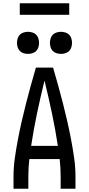

<svg xmlns="http://www.w3.org/2000/svg" viewBox="-20 -1145 540 1165"><path d="M62 0V-74Q62 -130 70 -186Q78 -242 88.5 -297.5Q99 -353 111.5 -408Q124 -463 138 -517.5Q152 -572 167 -626.5Q182 -681 198 -735H302Q318 -681 333 -626.5Q348 -572 362 -517.5Q376 -463 388.5 -408Q401 -353 411.5 -297.5Q422 -242 430 -186Q438 -130 438 -74V0H348V-74Q348 -100 346.5 -127Q345 -154 342 -180H158Q155 -154 153.5 -127Q152 -100 152 -74V0ZM331 -260Q316 -360 295 -459Q274 -558 250 -656Q226 -558 205 -459Q184 -360 169 -260ZM350 -818Q337 -818 323.5 -822Q310 -826 300.5 -835.5Q291 -845 287 -858.5Q283 -872 283 -885Q283 -898 287 -911.5Q291 -925 300.5 -934.5Q310 -944 323.5 -948Q337 -952 350 -952Q363 -952 376.5 -948Q390 -944 399.5 -934.5Q409 -925 413 -911.5Q417 -898 417 -885Q417 -872 413 -858.5Q409 -845 399.5 -835.5Q390 -826 376.5 -822Q363 -818 350 -818ZM150 -818Q137 -818 123.5 -822Q110 -826 100.5 -835.5Q91 -845 87 -858.5Q83 -872 83 -885Q83 -898 87 -911.5Q91 -925 100.5 -934.5Q110 -944 123.5 -948Q137 -952 150 -952Q163 -952 176.5 -948Q190 -944 199.5 -934.5Q209 -925 213 -911.5Q217 -898 217 -885Q217 -872 213 -858.5Q209 -845 199.5 -835.5Q190 -826 176.5 -822Q163 -818 150 -818ZM100 -1055V-1125H400V-1055Z"/></svg>

Font: Iosevka Term Curly Medium
Style: Regular
Weight: 500
Designer: Belleve Invis
Foundry: Belleve Invis
Version: Version 32.3.0